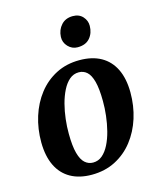

<svg xmlns="http://www.w3.org/2000/svg" viewBox="-119 -881 818 980"><g transform="rotate(-15 290.0 -391.0)"><path d="M333.3 -568.7Q400.2 -568.7 446.7 -542.7Q493.1 -516.7 517.8 -466.3Q542.4 -415.8 542.8 -342.8Q543.1 -271.6 522.9 -207.5Q502.6 -143.4 463.8 -93.8Q425.1 -44.2 369.6 -15.7Q314.2 12.8 244.5 12.8Q179.3 12.8 133 -13.2Q86.7 -39.3 62.2 -89.7Q37.8 -140.2 37.1 -212.6Q36.7 -284.6 56.9 -348.9Q77.1 -413.2 115.7 -462.6Q154.3 -512.1 209.4 -540.4Q264.4 -568.7 333.3 -568.7ZM314.1 -509.7Q286.2 -509.7 264.9 -491.6Q243.7 -473.4 228.3 -442.9Q212.9 -412.4 202.9 -374.5Q193 -336.7 188.4 -296.5Q183.8 -256.4 184.2 -219.6Q184.5 -154.5 194.9 -116.4Q205.3 -78.3 223.9 -62Q242.4 -45.6 266.8 -45.6Q294.5 -45.6 315.6 -63.6Q336.7 -81.6 352 -112.1Q367.4 -142.6 377.1 -180.6Q386.8 -218.6 391.4 -258.8Q396.1 -299.1 395.7 -336.4Q395.3 -401.9 385.2 -439.7Q375 -477.5 356.9 -493.6Q338.8 -509.7 314.1 -509.7ZM342.8 -634.4Q313.5 -634.4 292.6 -656.4Q271.7 -678.3 273.1 -707.9Q274.9 -744.5 297.6 -769.6Q320.3 -794.7 358.7 -794.7Q391.9 -794.7 411.2 -773.5Q430.6 -752.2 430.2 -724.3Q429.9 -686.3 407.9 -660.4Q385.8 -634.4 342.8 -634.4Z"/></g></svg>

Font: Merriweather Light
Style: Italic
Weight: 300
Italic angle: -7.8°
Designer: Eben Sorkin
Foundry: Eben Sorkin
Version: Version 2.101